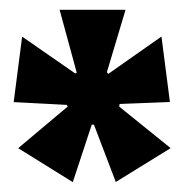

<svg xmlns="http://www.w3.org/2000/svg" viewBox="-20 -700 381 393"><path d="M129 -327.2 17.2 -396.7 118.5 -481.8 116.8 -485.3 8 -491 25.3 -625 134.2 -549.5 137 -551.5 102 -680H237L198.8 -552.3L201.5 -548.7L310.5 -625.2L327.8 -491.2L224.8 -487.2L224 -481.8L329.3 -396.8L217 -327.5L172.3 -444.8H167.8Z"/></svg>

Font: Bricolage Grotesque 96pt ExtraBold Condensed
Style: Regular
Weight: 800
Width: 3
Version: Version 1.001;gftools[0.9.33.dev8+g029e19f]